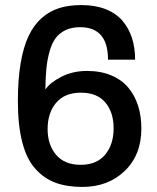

<svg xmlns="http://www.w3.org/2000/svg" viewBox="-20 -718 615 750"><path d="M301.8 12.2Q240.7 12.2 195.8 -4.6Q150.9 -21.5 117.2 -59.6Q83.5 -97.7 66.7 -163.6Q49.8 -229.5 49.8 -323.2Q49.8 -406.7 60.5 -470.5Q71.3 -534.2 91.6 -577.1Q111.8 -620.1 142.8 -647.5Q173.8 -674.8 211.7 -686.5Q249.5 -698.2 297.9 -698.2Q352.1 -698.2 392.8 -682.1Q433.6 -666 458.5 -636.7Q483.4 -607.4 495.6 -569.3Q507.8 -531.2 507.8 -484.9H401.9Q401.9 -611.8 293 -611.8Q260.3 -611.8 236.6 -600.6Q212.9 -589.4 198 -569.8Q183.1 -550.3 174.1 -518.8Q165 -487.3 161.4 -451.9Q157.7 -416.5 157.2 -368.2Q174.8 -395 219.5 -418Q264.2 -440.9 319.8 -440.9Q373 -440.9 414.1 -423.8Q455.1 -406.7 480.7 -376.2Q506.3 -345.7 519.3 -305.2Q532.2 -264.6 532.2 -215.8Q532.2 -112.8 467.3 -50.3Q402.3 12.2 301.8 12.2ZM294.9 -74.2Q357.9 -74.2 390.9 -114Q423.8 -153.8 423.8 -216.8Q423.8 -279.3 391.6 -317.6Q359.4 -356 295.9 -356Q232.9 -356 199.5 -316.7Q166 -277.3 166 -213.9Q166 -152.3 199.2 -113.3Q232.4 -74.2 294.9 -74.2Z"/></svg>

Font: Archivo Medium
Style: Regular
Weight: 500
Designer: Hector Gatti
Foundry: Omnibus-Type
Version: Version 2.001